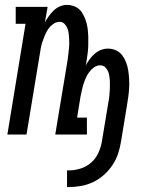

<svg xmlns="http://www.w3.org/2000/svg" viewBox="-20 -548 640 782"><path d="M253 214V146H260Q284 146 308 138.5Q332 131 351 114.5Q370 98 380.5 75Q391 52 395 28L421 -129Q424 -144 425.5 -158.5Q427 -173 427.5 -187.5Q428 -202 427.5 -216.5Q427 -231 424 -245Q421 -259 412 -270.5Q403 -282 388 -282Q375 -282 363.5 -274Q352 -266 343.5 -254.5Q335 -243 329.5 -230.5Q324 -218 320 -205.5Q316 -193 313.5 -180.5Q311 -168 308 -155L294 -69H334V0H205L255 -301Q257 -313 258 -324.5Q259 -336 260.5 -347Q262 -358 262 -369.5Q262 -381 261.5 -392Q261 -403 259.5 -414Q258 -425 253.5 -435Q249 -445 241.5 -452Q234 -459 223 -459Q209 -459 197 -450.5Q185 -442 177 -430.5Q169 -419 163.5 -406Q158 -393 153.5 -380Q149 -367 146.5 -354Q144 -341 142 -327L88 0H10L84 -451H44V-520H174L163 -457Q170 -470 179 -482.5Q188 -495 199 -505.5Q210 -516 224 -522Q238 -528 253 -528Q271 -528 287 -520.5Q303 -513 312.5 -499Q322 -485 328 -468.5Q334 -452 336.5 -434.5Q339 -417 339.5 -399Q340 -381 339.5 -363Q339 -345 336.5 -327Q334 -309 331 -290L329 -281Q336 -294 345 -306.5Q354 -319 365.5 -329Q377 -339 391 -344.5Q405 -350 419 -350Q437 -350 452.5 -343Q468 -336 478 -322.5Q488 -309 494 -293Q500 -277 502.5 -260Q505 -243 506 -225Q507 -207 506 -189.5Q505 -172 502.5 -154Q500 -136 497 -118L473 28Q469 53 461 77.5Q453 102 438 124.5Q423 147 402.5 165Q382 183 358.5 194Q335 205 309.5 209.5Q284 214 260 214Z"/></svg>

Font: Iosevka HT Extended
Style: Italic
Weight: 400
Width: 7
Italic angle: -9°
Monospace: yes
Designer: Belleve Invis
Foundry: Belleve Invis
Version: Version 32.3.0; ttfautohint (v1.8.4)